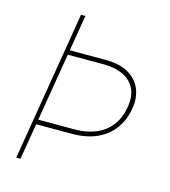

<svg xmlns="http://www.w3.org/2000/svg" viewBox="-109 -815 799 903"><g transform="rotate(15 290.5 -364.0)"><path d="M173.8 -727.5H195.3L74.2 0H53.7ZM155.8 -552.7H341.8Q409.2 -552.7 452.1 -527.8Q495.1 -502.9 512.7 -460.2Q530.3 -417.5 521.5 -365.2Q512.7 -309.1 482.2 -266.4Q451.7 -223.6 400.9 -200Q350.1 -176.3 279.3 -175.8H93.3L98.6 -199.2H284.7Q342.3 -199.2 387 -217.8Q431.6 -236.3 460.2 -272.9Q488.8 -309.6 498 -363.3Q507.8 -417 490.5 -454.1Q473.1 -491.2 433.3 -510.7Q393.6 -530.3 336.4 -530.3H150.9Z"/></g></svg>

Font: Inter 17pt Thin
Style: Italic
Weight: 250
Italic angle: -9.3988°
Version: Version 4.001;git-66647c0bb